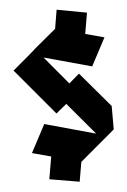

<svg xmlns="http://www.w3.org/2000/svg" viewBox="-52 -674 524 793"><g transform="rotate(-5 210.0 -277.0)"><path d="M246 81 122 60 138 -33 60 -54 121 -169 331 -111 219 -244 175 -208 14 -400 84 -459 108 -480 110 -482 200 -557 213 -635 337 -612 322 -525 400 -504 339 -389 142 -443 239 -327 282 -364 405 -219V-122L361 -85L260 0Z"/></g></svg>

Font: Blaka Ink
Style: Regular
Weight: 400
Designer: Mohamed Gaber
Foundry: Kief Type Foundry
Version: Version 1.003; ttfautohint (v1.8.4.7-5d5b)